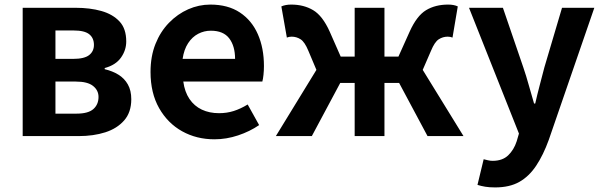

<svg xmlns="http://www.w3.org/2000/svg" viewBox="-20 -594 2627 838"><path d="M79 0V-560H310Q373 -560 422.5 -546Q472 -532 501.5 -500.5Q531 -469 531 -413Q531 -375 508 -342.5Q485 -310 437 -297V-292Q471 -284 497 -268Q523 -252 538 -225.5Q553 -199 553 -161Q553 -104 522 -68.5Q491 -33 439.5 -16.5Q388 0 323 0ZM222 -337H299Q348 -337 369 -353.5Q390 -370 390 -398Q390 -428 369.5 -444.5Q349 -461 301 -461H222ZM222 -98H314Q365 -98 387.5 -118Q410 -138 410 -171Q410 -200 386 -219Q362 -238 311 -238H222Z M916 14Q838 14 775 -21Q712 -56 674.5 -122Q637 -188 637 -280Q637 -348 658.5 -402Q680 -456 717.5 -494.5Q755 -533 801.5 -553.5Q848 -574 898 -574Q975 -574 1027 -539.5Q1079 -505 1105.5 -444.5Q1132 -384 1132 -306Q1132 -286 1130 -267.5Q1128 -249 1125 -238H780Q786 -193 807 -162Q828 -131 861 -115.5Q894 -100 936 -100Q970 -100 1000 -109.5Q1030 -119 1061 -138L1111 -48Q1070 -20 1019 -3Q968 14 916 14ZM777 -337H1006Q1006 -393 980.5 -426.5Q955 -460 900 -460Q871 -460 845 -446.5Q819 -433 801 -405.5Q783 -378 777 -337Z M1184 0 1361 -289 1326 -372Q1310 -411 1292 -422.5Q1274 -434 1253 -434Q1247 -434 1242 -433Q1237 -432 1232 -430L1208 -566Q1226 -574 1251 -574Q1306 -574 1347 -549.5Q1388 -525 1419 -456L1467 -347H1528V-560H1658V-347H1719L1768 -456Q1799 -525 1839.5 -549.5Q1880 -574 1936 -574Q1961 -574 1978 -566L1955 -430Q1950 -432 1945 -433Q1940 -434 1934 -434Q1913 -434 1895 -422.5Q1877 -411 1861 -372L1825 -289L2003 0H1846L1722 -232H1658V0H1528V-232H1465L1341 0Z M2141 224Q2116 224 2098 221Q2080 218 2064 213L2091 101Q2099 103 2109.5 105.5Q2120 108 2130 108Q2173 108 2198 84Q2223 60 2235 23L2245 -11L2027 -560H2175L2264 -300Q2277 -262 2288 -222Q2299 -182 2311 -142H2316Q2325 -182 2335.5 -221.5Q2346 -261 2356 -300L2433 -560H2574L2375 17Q2351 83 2320 129.5Q2289 176 2246.5 200Q2204 224 2141 224Z"/></svg>

Font: Farlight84_Sys_V01
Style: Bold
Weight: 700
Designer: Monotype Design Team, Nadine Chahine and Nizar Qandah
Foundry: Monotype Imaging Inc.
Version: Version 2.004;October 31, 2024;FontCreator 14.0.0.2814 64-bi